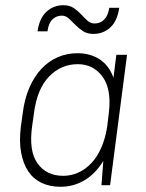

<svg xmlns="http://www.w3.org/2000/svg" viewBox="-20 -710 560 736"><path d="M212 6Q171 6 139.5 -9Q108 -24 88.5 -53Q69 -82 61 -125Q53 -168 60 -225L67 -275Q74 -332 93 -375Q112 -418 139.5 -447Q167 -476 202 -491Q237 -506 277 -506Q326 -506 362 -482.5Q398 -459 415 -412L426 -500H467L402 0H369L376 -93Q346 -44 304 -19Q262 6 212 6ZM222 -36Q253 -36 280.5 -48.5Q308 -61 330.5 -85Q353 -109 368.5 -144.5Q384 -180 391 -225L398 -284Q407 -371 372 -417.5Q337 -464 278 -464Q214 -464 168 -416.5Q122 -369 110 -275L103 -225Q90 -131 124 -83.5Q158 -36 222 -36ZM338 -580Q314 -580 297.5 -591Q281 -602 268.5 -615Q256 -628 244 -639Q232 -650 217 -650Q196 -650 181 -635.5Q166 -621 162 -590H124Q131 -640 158 -665Q185 -690 223 -690Q247 -690 263 -679Q279 -668 291 -655Q303 -642 315 -631Q327 -620 343 -620Q364 -620 379 -634.5Q394 -649 399 -680H437Q430 -630 403 -605Q376 -580 338 -580Z"/></svg>

Font: Retni Sans Light
Style: Italic
Weight: 300
Italic angle: -8°
Designer: Vitaly Kuzmin
Foundry: ParaType Ltd.
Version: Version 1.00;June 10, 2019;FontCreator 11.5.0.2425 64-bit; t